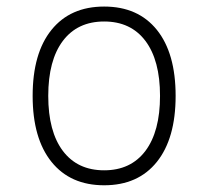

<svg xmlns="http://www.w3.org/2000/svg" viewBox="-20 -547 626 577"><path d="M293 9.8Q191.4 9.8 134.8 -60.5Q78.1 -130.9 78.1 -258.8Q78.1 -387.2 134.8 -457.3Q191.4 -527.3 293 -527.3Q395 -527.3 451.4 -457.3Q507.8 -387.2 507.8 -258.8Q507.8 -130.9 451.4 -60.5Q395 9.8 293 9.8ZM293 -35.2Q373 -35.2 417 -93.5Q460.9 -151.9 460.9 -258.8Q460.9 -365.7 417 -424.1Q373 -482.4 293 -482.4Q212.9 -482.4 168.9 -424.1Q125 -365.7 125 -258.8Q125 -151.9 168.9 -93.5Q212.9 -35.2 293 -35.2Z"/></svg>

Font: Cascadia Code NF ExtraLight
Style: Regular
Weight: 200
Monospace: yes
Designer: Aaron Bell
Foundry: Saja Typeworks
Version: Version 2404.023; ttfautohint (v1.8.4)